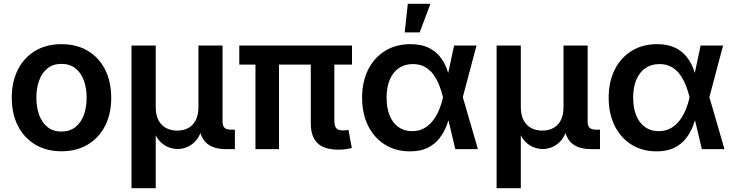

<svg xmlns="http://www.w3.org/2000/svg" viewBox="-20 -779 3837 1003"><path d="M300.8 11.2Q222.2 11.2 163.8 -23.9Q105.5 -59.1 73.5 -121.8Q41.5 -184.6 41.5 -268.1Q41.5 -352.1 73.5 -415.3Q105.5 -478.5 163.8 -513.4Q222.2 -548.3 300.8 -548.3Q380.4 -548.3 438.7 -513.4Q497.1 -478.5 529.1 -415.3Q561 -352.1 561 -268.1Q561 -184.6 529.1 -121.8Q497.1 -59.1 438.7 -23.9Q380.4 11.2 300.8 11.2ZM300.8 -91.8Q344.7 -91.8 374 -115.2Q403.3 -138.7 418 -178.5Q432.6 -218.3 432.6 -268.6Q432.6 -318.8 418 -358.9Q403.3 -398.9 374 -422.1Q344.7 -445.3 300.8 -445.3Q257.3 -445.3 228.3 -422.1Q199.2 -398.9 184.6 -358.9Q169.9 -318.8 169.9 -268.6Q169.9 -218.3 184.6 -178.5Q199.2 -138.7 228.3 -115.2Q257.3 -91.8 300.8 -91.8Z M667 204.1V-541H793.5V-220.2Q793.5 -178.2 808.1 -150.6Q822.8 -123 848.4 -109.9Q874 -96.7 905.8 -96.7Q938.5 -96.7 963.4 -110.1Q988.3 -123.5 1002.4 -150.9Q1016.6 -178.2 1016.6 -220.2V-541H1142.6V-144Q1142.6 -121.1 1153.1 -111.3Q1163.6 -101.6 1187.5 -101.6H1207V0H1160.2Q1090.3 0 1055.7 -34.4Q1021 -68.8 1021 -133.8V-183.1H1043.9Q1043.9 -128.9 1031 -93.5Q1018.1 -58.1 997.3 -37.8Q976.6 -17.6 953.1 -9Q929.7 -0.5 908.2 -0.5Q886.7 -0.5 862.8 -9Q838.9 -17.6 818.1 -37.8Q797.4 -58.1 784.2 -93.5Q771 -128.9 771 -183.1H793.5V204.1Z M1750 2.9Q1672.9 2.9 1638.2 -31.7Q1603.5 -66.4 1603.5 -134.3V-511.2H1726.6V-152.3Q1726.6 -123 1735.8 -110.4Q1745.1 -97.7 1769.5 -97.7Q1781.2 -97.7 1788.1 -98.4Q1794.9 -99.1 1800.3 -100.6L1817.9 -5.9Q1807.1 -2.9 1789.3 0Q1771.5 2.9 1750 2.9ZM1314.5 0V-511.2H1437.5V0ZM1230 -441.4V-541H1818.8V-441.4Z M2121.6 11.7Q2046.9 11.7 1990.5 -23.7Q1934.1 -59.1 1902.8 -122.3Q1871.6 -185.5 1871.6 -268.6Q1871.6 -352.1 1903.1 -415Q1934.6 -478 1991.7 -513.2Q2048.8 -548.3 2124 -548.3Q2178.7 -548.3 2215.8 -531Q2252.9 -513.7 2276.4 -485.1Q2299.8 -456.5 2313 -422.6Q2326.2 -388.7 2333 -356H2373L2397 -273.9L2476.6 0H2358.4L2293.9 -272Q2286.6 -302.7 2274.7 -333Q2262.7 -363.3 2244.6 -388.7Q2226.6 -414.1 2200 -429.2Q2173.3 -444.3 2136.7 -444.3Q2094.2 -444.3 2063.5 -423.1Q2032.7 -401.9 2016.1 -362.8Q1999.5 -323.7 1999.5 -269Q1999.5 -214.8 2015.6 -175.5Q2031.7 -136.2 2061.8 -115Q2091.8 -93.8 2132.8 -93.8Q2169.4 -93.8 2196.8 -109.6Q2224.1 -125.5 2243.4 -151.4Q2262.7 -177.2 2275.1 -208.3Q2287.6 -239.3 2293.9 -269L2352.1 -541H2469.2L2397 -269L2372.6 -189.5H2334Q2326.2 -156.7 2312.5 -121.6Q2298.8 -86.4 2275.4 -56.2Q2252 -25.9 2214.6 -7.1Q2177.2 11.7 2121.6 11.7ZM2094.2 -609.9 2110.4 -759.3H2228.5L2172.4 -609.9Z M2574.2 204.1V-541H2700.7V-220.2Q2700.7 -178.2 2715.3 -150.6Q2730 -123 2755.6 -109.9Q2781.2 -96.7 2813 -96.7Q2845.7 -96.7 2870.6 -110.1Q2895.5 -123.5 2909.7 -150.9Q2923.8 -178.2 2923.8 -220.2V-541H3049.8V-144Q3049.8 -121.1 3060.3 -111.3Q3070.8 -101.6 3094.7 -101.6H3114.3V0H3067.4Q2997.6 0 2962.9 -34.4Q2928.2 -68.8 2928.2 -133.8V-183.1H2951.2Q2951.2 -128.9 2938.2 -93.5Q2925.3 -58.1 2904.5 -37.8Q2883.8 -17.6 2860.4 -9Q2836.9 -0.5 2815.4 -0.5Q2793.9 -0.5 2770 -9Q2746.1 -17.6 2725.3 -37.8Q2704.6 -58.1 2691.4 -93.5Q2678.2 -128.9 2678.2 -183.1H2700.7V204.1Z M3409.7 11.7Q3335 11.7 3278.6 -23.7Q3222.2 -59.1 3190.9 -122.3Q3159.7 -185.5 3159.7 -268.6Q3159.7 -352.1 3191.2 -415Q3222.7 -478 3279.8 -513.2Q3336.9 -548.3 3412.1 -548.3Q3466.8 -548.3 3503.9 -531Q3541 -513.7 3564.5 -485.1Q3587.9 -456.5 3601.1 -422.6Q3614.3 -388.7 3621.1 -356H3661.1L3685.1 -273.9L3764.6 0H3646.5L3582 -272Q3574.7 -302.7 3562.7 -333Q3550.8 -363.3 3532.7 -388.7Q3514.6 -414.1 3488 -429.2Q3461.4 -444.3 3424.8 -444.3Q3382.3 -444.3 3351.6 -423.1Q3320.8 -401.9 3304.2 -362.8Q3287.6 -323.7 3287.6 -269Q3287.6 -214.8 3303.7 -175.5Q3319.8 -136.2 3349.9 -115Q3379.9 -93.8 3420.9 -93.8Q3457.5 -93.8 3484.9 -109.6Q3512.2 -125.5 3531.5 -151.4Q3550.8 -177.2 3563.2 -208.3Q3575.7 -239.3 3582 -269L3640.1 -541H3757.3L3685.1 -269L3660.6 -189.5H3622.1Q3614.3 -156.7 3600.6 -121.6Q3586.9 -86.4 3563.5 -56.2Q3540 -25.9 3502.7 -7.1Q3465.3 11.7 3409.7 11.7Z"/></svg>

Font: Inter 17pt SemiBold
Style: Regular
Weight: 600
Version: Version 4.001;git-66647c0bb